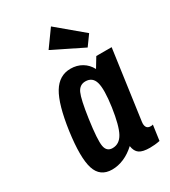

<svg xmlns="http://www.w3.org/2000/svg" viewBox="-195 -891 884 998"><g transform="rotate(-30 247.0 -392.0)"><path d="M401.6 -542.7 366.6 -485Q349.6 -517.3 319.8 -535Q290 -552.7 251.9 -552.7Q183.6 -552.7 144.6 -488.3Q105.6 -423.9 84.6 -275.6Q64 -125.7 85.5 -57.9Q107 10 179.3 10Q214.4 10 250.1 -5.1Q285.7 -20.3 318.1 -50.3Q322.7 -17.4 342.5 -3.7Q362.3 10 405.4 10Q419.9 10 434.2 8.6Q448.6 7.3 465.4 3.9L478.1 -87.1Q474.1 -85.4 471.1 -85.3Q468.1 -85.1 463.3 -85.1Q446.6 -85.1 439.9 -96.5Q433.1 -107.9 435.9 -127.9L493.7 -542.7ZM338.3 -271.3Q323.4 -169.6 300.5 -127.6Q277.6 -85.6 236.4 -85.6Q201.1 -85.6 194.4 -123.4Q187.6 -161.1 204.4 -279.9Q219.9 -388.1 235.6 -422.6Q251.3 -457.1 285.9 -457.1Q328.6 -457.1 340.6 -415.1Q352.7 -373.1 338.3 -271.3ZM428.9 -664.3 274.4 -793.7 202.4 -693.6 384.9 -603.4Z"/></g></svg>

Font: Secuela ExtLt
Style: Italic
Weight: 200
Italic angle: -8°
Designer: Fernando Haro
Foundry: deFharo
Version: Version 1.704